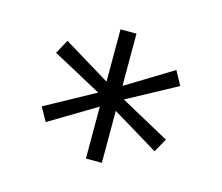

<svg xmlns="http://www.w3.org/2000/svg" viewBox="-65 -699 630 544"><g transform="rotate(15 250.0 -426.5)"><path d="M431.6 -504.9 287.1 -426.8 431.6 -347.7 409.2 -307.6 273.4 -389.6V-237.3H226.6V-389.6L89.8 -307.6L67.4 -347.7L211.9 -426.8L67.4 -504.9L89.8 -545.9L226.6 -462.9V-616.2H273.4V-462.9L409.2 -545.9Z"/></g></svg>

Font: BabelStone Mayan Numerals
Style: Regular
Weight: 400
Designer: Andrew West
Foundry: BabelStone
Version: Version 11.000 June 09, 2018